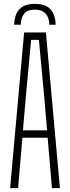

<svg xmlns="http://www.w3.org/2000/svg" viewBox="-20 -967 360 987"><path d="M160 -947Q214 -947 239.2 -919.5Q264.5 -892 266 -840H233.5Q233 -876 214.5 -896.8Q196 -917.5 160 -917.5Q119.5 -917.5 103.5 -895.8Q87.5 -874 86.5 -840H53Q54.5 -892.5 80 -919.8Q105.5 -947 160 -947ZM32 0 104 -800H216L288 0H247L225 -259H95L73 0ZM98 -297H222L208 -462L180 -762H140L112 -461Z"/></svg>

Font: Big Shoulders Text Thin Thin
Style: Regular
Weight: 250
Version: Version 2.002